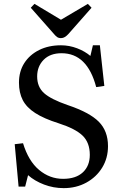

<svg xmlns="http://www.w3.org/2000/svg" viewBox="-20 -958 636 992"><path d="M309 14Q256 14 207.5 -4.5Q159 -23 125 -53L110 6H76L56 -213L99 -218Q127 -126 182 -80Q237 -34 306 -34Q372 -34 408 -67.5Q444 -101 444 -158Q444 -221 407 -257Q370 -293 283 -321Q207 -345 162 -374Q117 -403 97.5 -441Q78 -479 78 -531Q78 -589 105.5 -632Q133 -675 182 -699.5Q231 -724 295 -724Q338 -724 378.5 -708.5Q419 -693 447 -669L460 -724H496L519 -514L477 -508Q431 -683 298 -683Q239 -683 205.5 -649Q172 -615 172 -563Q172 -509 207.5 -477Q243 -445 330 -415Q443 -377 490.5 -329Q538 -281 538 -203Q538 -141 508 -92Q478 -43 426 -14.5Q374 14 309 14ZM295 -761Q283 -761 274.5 -767Q266 -773 253 -789L139 -918L158 -938L295 -856L434 -938L453 -918L334 -783Q325 -773 315.5 -767Q306 -761 295 -761Z"/></svg>

Font: Literata 36pt
Style: Regular
Weight: 400
Designer: Latin by Veronika Burian and Jose Scaglione. Greek by Irene Vlachou. Cyrillic by Vera Evstafieva.
Foundry: TypeTogether
Version: Version 3.002